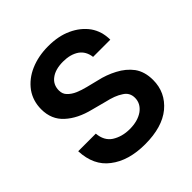

<svg xmlns="http://www.w3.org/2000/svg" viewBox="-200 -887 1049 1049"><g transform="rotate(-45 324.5 -363.0)"><path d="M464 -525Q458 -573 423 -598Q386 -623 330 -623Q270 -623 236 -597Q202 -572 202 -527Q202 -500 219 -483Q237 -464 265 -452Q291 -441 323 -433L391 -416Q446 -404 495 -378Q545 -352 576 -311Q607 -268 607 -204Q607 -108 533 -46Q460 14 328 14Q200 14 123 -46Q47 -103 42 -218H178Q183 -159 224 -132Q268 -104 327 -104Q389 -104 429 -132Q468 -161 468 -205Q468 -246 433 -267Q399 -290 340 -303L257 -325Q167 -347 114 -396Q61 -444 61 -523Q61 -587 96 -637Q133 -687 193 -713Q255 -740 332 -740Q411 -740 469 -713Q528 -686 563 -638Q597 -589 597 -525Z"/></g></svg>

Font: Sinter Bold
Style: Regular
Weight: 700
Foundry: Adobe & rsms
Version: Version 1.000